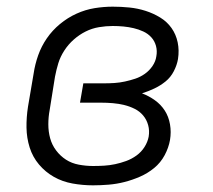

<svg xmlns="http://www.w3.org/2000/svg" viewBox="-20 -548 640 576"><path d="M259 8Q228 8 197.5 2.5Q167 -3 141.5 -17.5Q116 -32 97 -54.5Q78 -77 69 -105.5Q60 -134 59.5 -165Q59 -196 64 -228L81 -328Q85 -355 94.5 -382Q104 -409 120.5 -433Q137 -457 160 -476Q183 -495 209.5 -507Q236 -519 263.5 -523.5Q291 -528 318 -528Q343 -528 368 -525.5Q393 -523 416.5 -515.5Q440 -508 460.5 -495.5Q481 -483 494.5 -464Q508 -445 513 -421Q518 -397 514 -371Q511 -353 501.5 -334.5Q492 -316 476.5 -303.5Q461 -291 443 -282.5Q425 -274 406 -268Q427 -260 445 -247Q463 -234 474.5 -216Q486 -198 490 -175Q494 -152 490 -128Q486 -105 474 -82.5Q462 -60 442.5 -44Q423 -28 400 -18Q377 -8 353.5 -2Q330 4 306 6Q282 8 259 8ZM259 -50Q276 -50 292.5 -51Q309 -52 325.5 -55.5Q342 -59 358.5 -65Q375 -71 389.5 -81.5Q404 -92 413.5 -107Q423 -122 426 -138Q429 -156 424.5 -172.5Q420 -189 409.5 -201.5Q399 -214 384 -221.5Q369 -229 352.5 -233Q336 -237 318.5 -238.5Q301 -240 283 -240H220L230 -298H293Q308 -298 323.5 -299Q339 -300 355 -303.5Q371 -307 386 -312Q401 -317 414.5 -326.5Q428 -336 437.5 -350Q447 -364 449 -379Q452 -395 448 -410Q444 -425 434 -436Q424 -447 410 -453.5Q396 -460 381 -463.5Q366 -467 350.5 -468.5Q335 -470 318 -470Q298 -470 277 -466.5Q256 -463 237 -453.5Q218 -444 201.5 -429.5Q185 -415 173 -396.5Q161 -378 155 -358.5Q149 -339 145 -318L129 -218Q125 -197 125 -175Q125 -153 130.5 -133Q136 -113 148.5 -96.5Q161 -80 178 -69Q195 -58 216.5 -54Q238 -50 259 -50Z"/></svg>

Font: Iosevka Aile Light
Style: Italic
Weight: 300
Italic angle: -9°
Designer: Belleve Invis
Foundry: Belleve Invis
Version: Version 31.1.0; ttfautohint (v1.8.4)